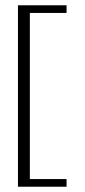

<svg xmlns="http://www.w3.org/2000/svg" viewBox="-20 -650 321 727"><path d="M48 57V-630H232V-601H93V28H232V57Z"/></svg>

Font: Alumni Sans Thin Light
Style: Regular
Weight: 300
Version: Version 1.018